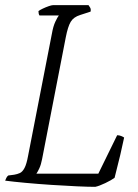

<svg xmlns="http://www.w3.org/2000/svg" viewBox="-24 -724 535 744"><path d="M345 0Q320 0 274.5 -2Q229 -4 176 -7.5Q123 -11 74.5 -15.5Q26 -20 -4 -24Q-2 -29 0.5 -34.5Q3 -40 8 -44L31 -47Q43 -49 53 -53.5Q63 -58 71 -73Q79 -88 85 -121L177 -593Q182 -622 190.5 -640Q199 -658 204 -664H129Q125 -670 125 -681Q130 -685 141.5 -690.5Q153 -696 164.5 -700Q176 -704 181 -704H319Q321 -701 325 -695Q329 -689 327 -679L287 -666Q261 -658 250 -639.5Q239 -621 231 -580L139 -107Q135 -86 128.5 -72Q122 -58 117 -51H357L430 -200Q438 -200 445.5 -197Q453 -194 457 -191Q452 -166 442 -123.5Q432 -81 420 -35Q408 -26 384 -14.5Q360 -3 345 0Z"/></svg>

Font: Texturina 72pt 72pt Thin
Style: Italic
Weight: 100
Italic angle: -11°
Designer: Guillermo Torres Carreño
Foundry: Omnibus-Type
Version: Version 1.002; ttfautohint (v1.8.3)